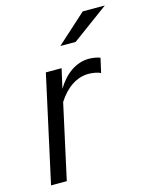

<svg xmlns="http://www.w3.org/2000/svg" viewBox="-108 -777 670 848"><g transform="rotate(-15 227.0 -353.0)"><path d="M19 0ZM19 0 126 -488H198L178 -399Q206 -446 244 -471.5Q282 -497 325 -497Q338 -497 352.5 -494.5Q367 -492 376 -488L361 -422Q352 -427 336.5 -430Q321 -433 306 -433Q266 -433 230 -409.5Q194 -386 166 -342L91 0ZM353 -706H454L288 -584H218Z"/></g></svg>

Font: Red Hat Text
Style: Italic
Weight: 400
Italic angle: -12°
Designer: Pentagram / MCKL
Foundry: Pentagram / MCKL
Version: Version 1.005; Red Hat Text Italic